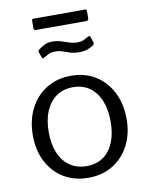

<svg xmlns="http://www.w3.org/2000/svg" viewBox="-95 -941 790 1020"><g transform="rotate(-10 299.5 -431.5)"><path d="M299 10Q223.5 10 166.5 -24.6Q109.4 -59.3 77.9 -120.8Q46.4 -182.3 46.4 -262Q46.4 -344.6 78.7 -407.1Q110.9 -469.6 168.1 -504.8Q225.3 -540 300 -540Q376 -540 432.4 -504.7Q488.7 -469.4 520.4 -406.9Q552.2 -344.4 552.2 -263.4Q552.2 -183 520.3 -121.5Q488.4 -60 431.6 -25Q374.8 10 299 10ZM300.7 -52.8Q353.1 -52.8 390 -78.4Q427 -104.1 446.6 -151.6Q466.2 -199.1 466.2 -264.6Q466.2 -330.6 446.2 -378.5Q426.2 -426.3 388.9 -452.3Q351.6 -478.3 300 -478.3Q248.6 -478.3 210.8 -452.3Q173 -426.3 152.7 -378.5Q132.4 -330.6 132.4 -264.6Q132.4 -199.5 152.7 -151.8Q173 -104.1 210.8 -78.4Q248.6 -52.8 300.7 -52.8ZM442 -677.4Q430.3 -670 412.1 -662.7Q394 -655.4 365.9 -655.4Q339.1 -655.4 318.7 -661.9Q298.4 -668.5 280.1 -674.9Q261.9 -681.3 238.7 -681.3Q216.9 -681.3 204.1 -674.4Q191.3 -667.4 178.5 -659.9Q173.4 -656.8 170.1 -657.5Q166.8 -658.1 164.2 -665L154.5 -691.5Q153.2 -696.6 153.4 -699.5Q153.7 -702.3 158.1 -705.8Q174.2 -718.2 191.5 -727.1Q208.8 -736 234.4 -736Q259.1 -736 280.5 -729.3Q301.9 -722.6 323 -715.5Q344.1 -708.5 366.3 -708.5Q385.3 -708.5 398 -714.2Q410.8 -720 423.8 -727.8Q429.6 -731.3 433.7 -730.6Q437.8 -729.8 439.8 -723.1L449.4 -692.2Q452 -684.6 442 -677.4ZM444.1 -864V-824.3Q444.1 -811.9 428.8 -811.9H159.4Q153.1 -811.9 150.7 -814.8Q148.3 -817.8 148.3 -823.7V-862.7Q148.3 -873.3 156.3 -873.3H436Q444.1 -873.3 444.1 -864Z"/></g></svg>

Font: Libre Franklin Thin
Style: Regular
Weight: 100
Designer: Pablo Impallari, Rodrigo Fuenzalida, Nhung Nguyen
Foundry: Impallari Type
Version: Version 3.000